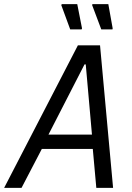

<svg xmlns="http://www.w3.org/2000/svg" viewBox="-47 -907 639 927"><path d="M-27 0 329 -688H436L499 0H418L401 -188H155L57 0ZM187 -257H397L367 -596H361ZM347 -765H292L249 -882L251 -887H326L349 -770ZM496 -765H442L398 -882L399 -887H476L497 -770Z"/></svg>

Font: Saira SemiCondensed
Style: Italic
Weight: 400
Width: 4
Italic angle: -12°
Designer: Hector Gatti with collaboration of the Omnibus-Type team
Foundry: Omnibus-Type
Version: Version 1.101